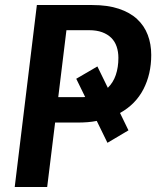

<svg xmlns="http://www.w3.org/2000/svg" viewBox="-20 -743 621 763"><path d="M408.5 -394Q430 -415 440.2 -445.2Q450.5 -475.5 450.5 -513Q450.5 -537.5 443.5 -558Q436.5 -578.5 422 -592.8Q407.5 -607 385.8 -615Q364 -623 334 -623H244L211.5 -357H302Q306 -357 310.2 -357Q314.5 -357 318.5 -357.5L283 -430L367 -479ZM346.5 -723Q408 -723 452.2 -708.2Q496.5 -693.5 525 -667Q553.5 -640.5 567.2 -604.2Q581 -568 581 -524.5Q581 -448.5 550 -388.5Q519 -328.5 457 -294L490.5 -225L407 -175.5L364.5 -262.5Q347 -259 328.2 -257.5Q309.5 -256 289 -256H199L167.5 0H38.5L126.5 -723Z"/></svg>

Font: Lato 2
Style: Bold Italic
Weight: 700
Italic angle: -7°
Designer: Lukasz Dziedzic with Adam Twardoch and Botio Nikoltchev
Foundry: tyPoland Lukasz Dziedzic
Version: Version 2.015; 2015-08-06; http://www.latofonts.com/